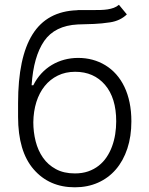

<svg xmlns="http://www.w3.org/2000/svg" viewBox="-20 -770 623 801"><path d="M301.5 -727.3Q303.6 -728 305.6 -728Q307.5 -728 309.7 -728H314.6H362.6Q381.4 -728 397.9 -728.3Q414.4 -728.7 428.6 -730.8Q442.8 -733 454.7 -737.4Q466.6 -741.8 476.2 -750L509.2 -709.9Q481.5 -683.2 439.3 -676.8Q404.8 -671.5 371.8 -670.1Q338.8 -668.7 304.3 -668Q208.8 -663 164.4 -599.1Q119.7 -534.1 111.9 -414.4H119Q132.8 -442.1 152.5 -463.4Q172.2 -484.7 196.4 -499.1Q220.5 -513.5 248.4 -521Q276.3 -528.4 306.1 -528.4Q369 -528.4 419.4 -497.9Q444.6 -482.6 464.7 -460Q484.7 -437.5 498.9 -408Q513.1 -378.6 520.6 -342.3Q528.1 -306.1 528.1 -263.8Q528.1 -201 511.2 -150Q494.3 -99.1 463.4 -63.2Q432.5 -27.3 389 -8Q345.5 11.4 292.3 11.4Q185.4 11.4 120.4 -63.6Q55.4 -138.5 55.4 -282.7V-339.8Q55.4 -530.5 115.8 -626.8Q176.1 -723 301.5 -727.3ZM119 -260.3Q119 -219.1 128.7 -180.6Q138.5 -142 159.3 -112.2Q180 -82.4 213.1 -64.5Q246.1 -46.5 292.3 -46.5Q323.2 -46.5 347.8 -55Q372.5 -63.6 391.7 -78.7Q410.9 -93.8 424.7 -114.3Q438.6 -134.9 447.4 -159.1Q456.3 -183.2 460.6 -210Q464.8 -236.9 464.8 -263.8Q464.8 -361.5 418 -416.2Q371.1 -470.5 293.7 -470.5Q253.2 -470.5 221.1 -454.7Q188.9 -438.9 166.4 -410.9Q143.8 -382.8 131.7 -344.3Q119.7 -305.8 119 -260.3Z"/></svg>

Font: Inter P Light
Style: Regular
Weight: 300
Designer: Rasmus Andersson
Foundry: rsms
Version: Version 3.018;git-588b23468